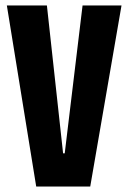

<svg xmlns="http://www.w3.org/2000/svg" viewBox="-20 -680 468 700"><path d="M112 0 5 -660H151L210 -121H216L281 -660H423L309 0Z"/></svg>

Font: Bricolage Grotesque 96pt Condensed Bricolage Grotesque 48pt Condensed Regular
Style: Bold
Weight: 700
Width: 3
Designer: Mathieu Triay
Foundry: Atelier Triay
Version: Version 1.001; ttfautohint (v1.8.4.7-5d5b);gftools[0.9.33.de